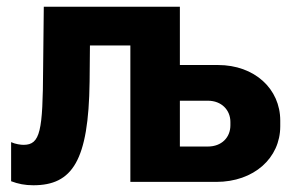

<svg xmlns="http://www.w3.org/2000/svg" viewBox="-20 -540 878 570"><path d="M79 10C195 10 243 -63 246 -297L247 -405H367V0H622C734 0 812 -71 812 -165V-182C812 -276 736 -347 627 -347H514V-520H110L108 -335C107 -152 100 -110 50 -110C42 -110 26 -112 13 -118V-2C34 6 54 10 79 10ZM514 -105V-241H597C638 -241 664 -213 664 -178V-168C664 -132 638 -105 597 -105Z"/></svg>

Font: Fixel Display Bold
Style: Bold
Weight: 700
Designer: AlfaBravo + MacPaw
Foundry: Kyrylo Tkachov, Marchela Mozhyna, Serhii Makarenko, Maria Weinstein, Zakhar Kryvoshyya
Version: Version 1.211